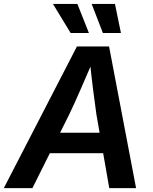

<svg xmlns="http://www.w3.org/2000/svg" viewBox="-43 -966 786 986"><path d="M-23.4 0 352.1 -727.5H517.1L655.8 0H518.1L452.1 -378.4Q443.8 -434.6 434.6 -509Q425.3 -583.5 416 -677.7H444.8Q405.3 -585.9 373 -511.7Q340.8 -437.5 312.5 -378.4L123.5 0ZM155.3 -179.2 172.4 -284.2H553.7L536.6 -179.2ZM485.4 -796.4 427.7 -945.8H547.4L578.1 -796.4ZM319.8 -796.4 229 -945.8H354.5L413.6 -796.4Z"/></svg>

Font: Inter 17pt SemiBold
Style: Italic
Weight: 600
Italic angle: -9.3988°
Version: Version 4.001;git-66647c0bb